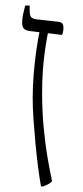

<svg xmlns="http://www.w3.org/2000/svg" viewBox="-20 -667 299 693"><path d="M128 6Q122 -27 117 -67Q112 -107 108 -149.5Q104 -192 101 -234.5Q98 -277 98 -315Q98 -355 101.5 -398.5Q105 -442 111 -484.5Q117 -527 125 -564H156Q148 -524 142.5 -486Q137 -448 134.5 -409.5Q132 -371 132 -331Q132 -268 137.5 -208.5Q143 -149 151.5 -99Q160 -49 168 -13Q163 -7 154.5 -2.5Q146 2 135 6ZM204 -541 86 -555Q71 -558 65.5 -564.5Q60 -571 60 -585Q60 -600 63 -614Q66 -628 71 -647H87V-631Q87 -611 92.5 -605Q98 -599 113 -597L194 -588Q202 -586 205.5 -581.5Q209 -577 209 -568Q209 -561 208 -555Q207 -549 204 -541Z"/></svg>

Font: Noto Serif Hebrew ExtraLight
Style: Regular
Weight: 250
Version: Version 2.003